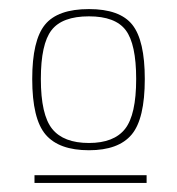

<svg xmlns="http://www.w3.org/2000/svg" viewBox="-20 -695 390 423"><path d="M51 -521Q51 -606 79 -640.5Q107 -675 176 -675Q244 -675 271.5 -640.5Q299 -606 299 -521Q299 -433 270 -398.5Q241 -364 176 -364Q110 -364 80.5 -398.5Q51 -433 51 -521ZM70 -521Q70 -442 95 -411Q120 -380 176 -380Q231 -380 255.5 -411Q280 -442 280 -521Q280 -598 257 -628.5Q234 -659 176 -659Q117 -659 93.5 -628.5Q70 -598 70 -521ZM56 -292V-309H303V-292Z"/></svg>

Font: Georama Thin
Style: Regular
Weight: 100
Designer: Jean-Baptiste Levee
Foundry: Production Type
Version: Version 1.000